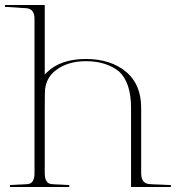

<svg xmlns="http://www.w3.org/2000/svg" viewBox="-54 -751 704 768"><path d="M470.2 -319.3Q470.2 -369.6 458.3 -406Q446.3 -442.4 423.3 -463.9Q399.9 -483.9 366 -495.1Q332 -506.3 290 -506.3Q218.3 -506.3 170.9 -471.2Q125.5 -437.5 125.5 -378.4Q125 -349.1 125 -320.8Q125 -292.5 125 -263.7V-58.1Q125 -17.1 152.3 -14.6Q161.1 -13.7 169.9 -13.4Q178.7 -13.2 188 -12.7Q195.3 -12.2 205.3 -11.7Q215.3 -11.2 223.1 -10.7V-2.9H-14.2V-10.7Q-6.3 -11.2 3.4 -11.7Q13.2 -12.2 20.5 -12.7Q29.8 -13.2 38.6 -13.4Q47.4 -13.7 56.2 -14.6Q84 -16.6 84 -58.1V-675.8Q84 -716.3 49.8 -718.3Q41 -718.8 32 -719.2Q22.9 -719.7 14.2 -720.7Q3.4 -721.7 -10 -722.2Q-23.4 -722.7 -34.2 -723.6V-731H125V-453.1Q127 -455.6 128.9 -457.3Q130.9 -459 133.3 -461.4Q188.5 -515.1 289.6 -515.1Q390.6 -515.1 453.1 -461.4Q510.7 -411.1 510.7 -319.3V-58.1Q510.7 -16.6 544.4 -14.6Q555.2 -13.7 565.4 -13.4Q575.7 -13.2 586.9 -12.7Q596.2 -12.2 607.9 -11.7Q619.6 -11.2 629.4 -10.7V-2.9H470.2Z"/></svg>

Font: Tartlers End
Style: Regular
Weight: 200
Designer: Peter Wiegel
Foundry: Peter Wiegel
Version: Version 1.000 2013 initial release